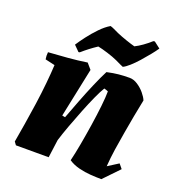

<svg xmlns="http://www.w3.org/2000/svg" viewBox="-126 -778 826 893"><g transform="rotate(20 287.0 -331.5)"><path d="M474 12Q451 12 421 10Q391 8 361.5 0.5Q332 -7 310 -22Q319 -59 328 -108.5Q337 -158 345 -210.5Q353 -263 358 -308.5Q363 -354 363 -382Q354 -386 343 -389Q331 -370 314.5 -333.5Q298 -297 280.5 -253Q263 -209 247 -165.5Q231 -122 221 -89L209 0H47L36 -15Q43 -55 51.5 -106.5Q60 -158 68 -214Q76 -270 81 -321.5Q86 -373 88 -412L40 -423Q37 -440 39 -458Q86 -461 134.5 -465Q183 -469 229 -476L253 -448L202 -204L217 -201Q232 -241 251 -290.5Q270 -340 290 -386.5Q310 -433 326 -464Q358 -471 383 -473.5Q408 -476 437 -476Q457 -476 477 -463Q497 -450 512 -432Q527 -414 533 -399Q525 -359 516.5 -315Q508 -271 501 -228Q493 -183 486.5 -139Q480 -95 477 -53L529 -86L547 -64ZM172 -507 145 -534Q157 -553 177.5 -580Q198 -607 222.5 -632.5Q247 -658 271 -672Q279 -670 290.5 -664.5Q302 -659 315 -653Q336 -644 362 -635Q388 -626 407 -621Q425 -630 444 -643.5Q463 -657 482 -674L489 -675L520 -651Q510 -636 493 -615Q476 -594 457 -572.5Q438 -551 420 -535Q402 -519 389 -513Q385 -514 374 -519.5Q363 -525 350 -531Q328 -541 299 -550Q270 -559 250 -563Q212 -538 178 -508Z"/></g></svg>

Font: Labrada ExtraBold
Style: Italic
Weight: 800
Italic angle: -7°
Designer: Mercedes Jáuregui
Foundry: Omnibus-Type Team
Version: Version 1.000; ttfautohint (v1.8.4.7-5d5b)